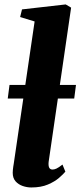

<svg xmlns="http://www.w3.org/2000/svg" viewBox="-20 -837 364 868"><path d="M200 -106Q198 -88.5 202.2 -79.5Q206.5 -70.5 217.5 -70.5Q225.5 -70.5 235 -74.8Q244.5 -79 262.5 -93L275.5 -61Q266 -49.5 246.8 -32.8Q227.5 -16 196.5 -2.8Q165.5 10.5 121.5 10.5Q102 10.5 82.5 3.8Q63 -3 50.2 -17.5Q37.5 -32 37.5 -56Q37.5 -61.5 38.2 -69Q39 -76.5 40 -84Q41 -91.5 42 -96L136.5 -740L71 -760L79.5 -794.5L277 -817L301.5 -802.5ZM323.5 -453 315.5 -391.5H15L23 -453Z"/></svg>

Font: Merriweather 48pt Black
Style: Italic
Weight: 900
Italic angle: -7.8°
Version: Version 2.101